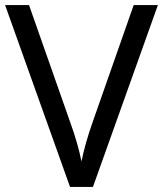

<svg xmlns="http://www.w3.org/2000/svg" viewBox="-20 -734 640 754"><path d="M600 -714 345 0H255L0 -714H94L255 -256Q271 -212 282 -173.5Q293 -135 300 -100Q307 -135 318 -174Q329 -213 345 -258L505 -714Z"/></svg>

Font: Noto Sans Mende Kikakui
Style: Regular
Weight: 400
Designer: Monotype Design Team
Foundry: Monotype Imaging Inc.
Version: Version 2.003; ttfautohint (v1.8.4.7-5d5b)